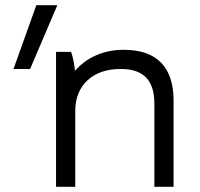

<svg xmlns="http://www.w3.org/2000/svg" viewBox="-20 -720 769 740"><path d="M32 -454H96L201 -700H120ZM196 0H270V-293C270 -393 340 -454 442 -454H447C538 -454 575 -405 575 -320V0H649V-333C649 -459 586 -528 458 -528H455C379 -528 313 -498 269 -447C267 -470 261 -501 254 -520H196Z"/></svg>

Font: Fixel Display Regular
Style: Regular
Weight: 400
Designer: AlfaBravo + MacPaw
Foundry: Kyrylo Tkachov, Marchela Mozhyna, Serhii Makarenko, Maria Weinstein, Zakhar Kryvoshyya
Version: Version 1.211